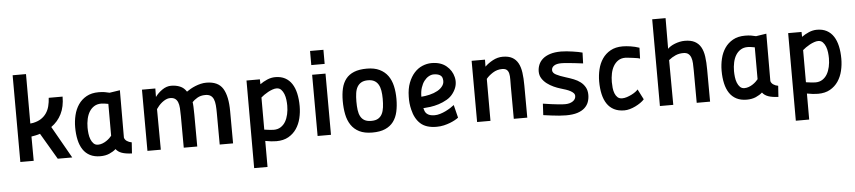

<svg xmlns="http://www.w3.org/2000/svg" viewBox="-49 -1025 6945 1559"><g transform="rotate(-5 3423.5 -246.0)"><path d="M82 0 81 -707H190V-304L213 -307Q252 -315 278.5 -332.5Q305 -350 322 -375Q339 -400 347 -431.5Q355 -463 357 -499H470Q470 -417 440.5 -358Q411 -299 357 -261L505 0H387L261 -214Q252 -211 242.5 -208.5Q233 -206 223 -204L190 -198L191 0Z M937 -124Q941 -107 957.5 -95.5Q974 -84 997 -80L991 10Q940 8 909 -3Q878 -14 861 -37Q840 -18 808 -4Q776 10 734 10Q685 10 650 -8Q615 -26 593 -59Q571 -92 560.5 -138.5Q550 -185 550 -242Q550 -292 561.5 -340Q573 -388 598.5 -425.5Q624 -463 665 -486Q706 -509 764 -509Q792 -509 813.5 -505.5Q835 -502 853 -497L938 -510ZM723 -85Q741 -85 758.5 -91.5Q776 -98 791 -108Q806 -118 817.5 -129Q829 -140 835 -148V-408H833Q821 -410 806 -412.5Q791 -415 777 -415Q744 -415 720 -400Q696 -385 680.5 -360Q665 -335 657.5 -301Q650 -267 650 -230Q650 -207 653 -181.5Q656 -156 664.5 -134.5Q673 -113 687 -99Q701 -85 723 -85Z M1118 0 1117 -499H1226L1225 -430Q1248 -462 1283 -486Q1318 -510 1355 -510Q1395 -510 1427.5 -496.5Q1460 -483 1480 -451Q1494 -461 1512.5 -471.5Q1531 -482 1552 -490.5Q1573 -499 1596 -504.5Q1619 -510 1642 -510Q1738 -510 1776.5 -447.5Q1815 -385 1815 -261L1816 0H1707L1706 -256Q1706 -292 1703.5 -321Q1701 -350 1692.5 -370Q1684 -390 1668 -400.5Q1652 -411 1625 -411Q1587 -411 1559.5 -394.5Q1532 -378 1518 -362Q1520 -354 1521.5 -324.5Q1523 -295 1523 -259L1524 0H1414L1413 -257Q1413 -294 1411 -323Q1409 -352 1401 -371.5Q1393 -391 1378 -401Q1363 -411 1338 -411Q1321 -411 1304 -403Q1287 -395 1272 -383Q1257 -371 1245 -357Q1233 -343 1225 -331L1227 0Z M1969 -499H2078L2079 -459Q2105 -478 2137.5 -492Q2170 -506 2204 -506Q2250 -506 2283.5 -488Q2317 -470 2338.5 -437Q2360 -404 2370.5 -357.5Q2381 -311 2381 -254Q2381 -204 2369.5 -156Q2358 -108 2332.5 -70.5Q2307 -33 2266.5 -10Q2226 13 2168 13Q2149 13 2126 10.5Q2103 8 2078 3V215H1969ZM2206 -414Q2191 -414 2172.5 -407.5Q2154 -401 2136.5 -391.5Q2119 -382 2103.5 -371Q2088 -360 2078 -351V-89Q2101 -85 2124 -83Q2147 -81 2155 -81Q2188 -81 2212 -96.5Q2236 -112 2251 -137.5Q2266 -163 2273.5 -197Q2281 -231 2281 -267Q2281 -289 2278 -314.5Q2275 -340 2266.5 -362Q2258 -384 2243.5 -399Q2229 -414 2206 -414Z M2504 -499H2613L2614 0H2505ZM2504 -693H2613V-578H2504Z M2951 -510Q3012 -510 3054 -489.5Q3096 -469 3121.5 -433.5Q3147 -398 3158 -349.5Q3169 -301 3169 -244Q3169 -187 3158.5 -140Q3148 -93 3123 -59.5Q3098 -26 3056 -7.5Q3014 11 2951 11Q2887 11 2845 -10Q2803 -31 2778 -68.5Q2753 -106 2743 -156Q2733 -206 2733 -265Q2733 -322 2743.5 -367Q2754 -412 2779 -444Q2804 -476 2846 -493Q2888 -510 2951 -510ZM2951 -84Q2985 -84 3006 -96.5Q3027 -109 3038.5 -131.5Q3050 -154 3054 -185.5Q3058 -217 3058 -254Q3058 -291 3053 -321Q3048 -351 3035.5 -372Q3023 -393 3002.5 -404Q2982 -415 2951 -415Q2919 -415 2898 -403.5Q2877 -392 2864.5 -371Q2852 -350 2847.5 -319.5Q2843 -289 2843 -251Q2843 -213 2847 -182Q2851 -151 2863 -129Q2875 -107 2896 -95.5Q2917 -84 2951 -84Z M3654 -49Q3644 -41 3626 -31Q3608 -21 3585 -12Q3562 -3 3534 3.5Q3506 10 3475 10Q3389 10 3343.5 -31.5Q3298 -73 3281 -147Q3268 -199 3270 -254Q3271 -318 3289.5 -366Q3308 -414 3337 -446Q3366 -478 3403 -493.5Q3440 -509 3478 -509Q3552 -509 3597.5 -471.5Q3643 -434 3656 -379Q3664 -347 3657.5 -314.5Q3651 -282 3628 -250Q3607 -220 3574 -201Q3541 -182 3506 -171Q3471 -160 3437 -155.5Q3403 -151 3380 -150Q3383 -137 3388 -125Q3393 -113 3403 -104Q3413 -95 3428.5 -90Q3444 -85 3467 -85Q3488 -85 3511.5 -92Q3535 -99 3556.5 -109.5Q3578 -120 3597 -132Q3616 -144 3628 -154ZM3487 -416Q3467 -416 3446.5 -404.5Q3426 -393 3409.5 -371.5Q3393 -350 3382.5 -318Q3372 -286 3372 -244Q3404 -246 3440 -254.5Q3476 -263 3505 -279Q3534 -295 3550 -319.5Q3566 -344 3558 -377Q3554 -396 3535.5 -406Q3517 -416 3487 -416Z M3805 0 3804 -499H3913L3912 -442Q3938 -468 3977 -489Q4016 -510 4058 -510Q4105 -510 4135 -493.5Q4165 -477 4182.5 -445.5Q4200 -414 4206.5 -367.5Q4213 -321 4213 -261L4214 0H4104L4103 -260Q4103 -294 4103.5 -321.5Q4104 -349 4099.5 -369Q4095 -389 4082.5 -400Q4070 -411 4044 -411Q4003 -411 3968.5 -389Q3934 -367 3914 -342V0Z M4704 -399Q4671 -403 4638 -407Q4610 -410 4580 -413Q4550 -416 4527 -416Q4489 -416 4468.5 -402.5Q4448 -389 4448 -366Q4448 -344 4476.5 -329Q4505 -314 4554 -299Q4587 -289 4617.5 -277Q4648 -265 4671.5 -247Q4695 -229 4709.5 -203Q4724 -177 4724 -141Q4724 -111 4714.5 -84Q4705 -57 4682.5 -36Q4660 -15 4623 -3Q4586 9 4530 9Q4505 9 4473.5 6.5Q4442 4 4413 0Q4380 -4 4345 -9L4350 -102Q4386 -96 4419 -92Q4448 -88 4478.5 -85Q4509 -82 4530 -82Q4568 -82 4592.5 -98.5Q4617 -115 4617 -141Q4617 -155 4607.5 -165Q4598 -175 4582.5 -183.5Q4567 -192 4546 -199Q4525 -206 4501 -213Q4477 -220 4448.5 -233Q4420 -246 4395.5 -264.5Q4371 -283 4355 -308Q4339 -333 4339 -365Q4339 -394 4350 -420.5Q4361 -447 4384 -467Q4407 -487 4444 -499Q4481 -511 4534 -511Q4555 -511 4579.5 -508.5Q4604 -506 4628 -502.5Q4652 -499 4673 -495Q4694 -491 4707 -487Z M5169 -66Q5157 -52 5137.5 -38.5Q5118 -25 5095.5 -14Q5073 -3 5049.5 3.5Q5026 10 5005 10Q4956 10 4921 -8Q4886 -26 4864 -59Q4842 -92 4831.5 -138.5Q4821 -185 4821 -242Q4821 -292 4832.5 -340Q4844 -388 4869.5 -425.5Q4895 -463 4936 -486Q4977 -509 5035 -509Q5063 -509 5099.5 -503.5Q5136 -498 5171 -486L5168 -397Q5165 -400 5148.5 -403Q5132 -406 5112 -408.5Q5092 -411 5073.5 -413Q5055 -415 5048 -415Q5015 -415 4991.5 -399.5Q4968 -384 4952.5 -358Q4937 -332 4930 -298Q4923 -264 4923 -228Q4923 -205 4925.5 -180.5Q4928 -156 4936 -135.5Q4944 -115 4958 -102Q4972 -89 4996 -89Q5014 -89 5034 -95.5Q5054 -102 5073 -111.5Q5092 -121 5106 -131.5Q5120 -142 5126 -150Z M5295 0 5294 -707H5403L5402 -457Q5411 -467 5426 -476.5Q5441 -486 5460 -493.5Q5479 -501 5500 -505.5Q5521 -510 5542 -510Q5591 -510 5622.5 -493.5Q5654 -477 5672 -445.5Q5690 -414 5696.5 -367.5Q5703 -321 5703 -261L5704 0H5595L5594 -262Q5594 -295 5592.5 -322.5Q5591 -350 5583.5 -370Q5576 -390 5561.5 -401Q5547 -412 5521 -412Q5487 -412 5458 -399.5Q5429 -387 5402 -365L5404 0Z M6206 -124Q6210 -107 6226.5 -95.5Q6243 -84 6266 -80L6260 10Q6209 8 6178 -3Q6147 -14 6130 -37Q6109 -18 6077 -4Q6045 10 6003 10Q5954 10 5919 -8Q5884 -26 5862 -59Q5840 -92 5829.5 -138.5Q5819 -185 5819 -242Q5819 -292 5830.5 -340Q5842 -388 5867.5 -425.5Q5893 -463 5934 -486Q5975 -509 6033 -509Q6061 -509 6082.5 -505.5Q6104 -502 6122 -497L6207 -510ZM5992 -85Q6010 -85 6027.5 -91.5Q6045 -98 6060 -108Q6075 -118 6086.5 -129Q6098 -140 6104 -148V-408H6102Q6090 -410 6075 -412.5Q6060 -415 6046 -415Q6013 -415 5989 -400Q5965 -385 5949.5 -360Q5934 -335 5926.5 -301Q5919 -267 5919 -230Q5919 -207 5922 -181.5Q5925 -156 5933.5 -134.5Q5942 -113 5956 -99Q5970 -85 5992 -85Z M6384 -499H6493L6494 -459Q6520 -478 6552.5 -492Q6585 -506 6619 -506Q6665 -506 6698.5 -488Q6732 -470 6753.5 -437Q6775 -404 6785.5 -357.5Q6796 -311 6796 -254Q6796 -204 6784.5 -156Q6773 -108 6747.5 -70.5Q6722 -33 6681.5 -10Q6641 13 6583 13Q6564 13 6541 10.5Q6518 8 6493 3V215H6384ZM6621 -414Q6606 -414 6587.5 -407.5Q6569 -401 6551.5 -391.5Q6534 -382 6518.5 -371Q6503 -360 6493 -351V-89Q6516 -85 6539 -83Q6562 -81 6570 -81Q6603 -81 6627 -96.5Q6651 -112 6666 -137.5Q6681 -163 6688.5 -197Q6696 -231 6696 -267Q6696 -289 6693 -314.5Q6690 -340 6681.5 -362Q6673 -384 6658.5 -399Q6644 -414 6621 -414Z"/></g></svg>

Font: Panefresco 750wt
Style: Regular
Weight: 750
Foundry: Campivisivi & Chank Co
Version: Version 1.000